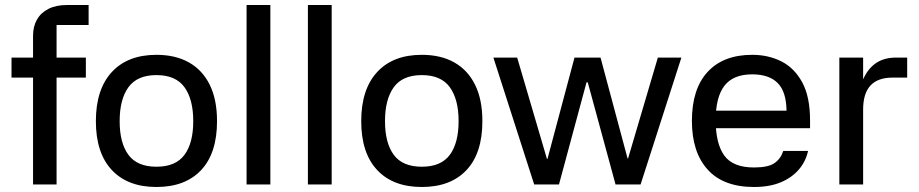

<svg xmlns="http://www.w3.org/2000/svg" viewBox="-20 -737 3670 767"><path d="M206 0H112V-594Q112 -631 127.5 -658.5Q143 -686 173.5 -701.5Q204 -717 248 -717H334V-637H206ZM26 -427V-507H323V-427Z M605 10Q490 10 426.5 -58Q363 -126 363 -253Q363 -380 426.5 -449Q490 -518 605 -518Q681 -518 735 -487.5Q789 -457 818 -398Q847 -339 847 -253Q847 -125 783.5 -57.5Q720 10 605 10ZM605 -71Q682 -71 717 -118.5Q752 -166 752 -253Q752 -340 717 -388.5Q682 -437 605 -437Q528 -437 493 -388.5Q458 -340 458 -253Q458 -166 493 -118.5Q528 -71 605 -71Z M1060 0H965V-717H1060Z M1305 0H1210V-717H1305Z M1665 10Q1550 10 1486.5 -58Q1423 -126 1423 -253Q1423 -380 1486.5 -449Q1550 -518 1665 -518Q1741 -518 1795 -487.5Q1849 -457 1878 -398Q1907 -339 1907 -253Q1907 -125 1843.5 -57.5Q1780 10 1665 10ZM1665 -71Q1742 -71 1777 -118.5Q1812 -166 1812 -253Q1812 -340 1777 -388.5Q1742 -437 1665 -437Q1588 -437 1553 -388.5Q1518 -340 1518 -253Q1518 -166 1553 -118.5Q1588 -71 1665 -71Z M1951 -507H2046L2165 -102H2167L2275 -507H2379L2487 -104H2489L2608 -507H2702L2539 0H2439L2328 -408H2323L2213 0H2114Z M2794 -295H3122Q3121 -371 3086.5 -405.5Q3052 -440 2985 -440Q2909 -440 2874 -394.5Q2839 -349 2839 -257Q2839 -163 2873.5 -115.5Q2908 -68 2992 -68Q3049 -68 3074 -85.5Q3099 -103 3109 -134H3208Q3199 -92 3171 -59.5Q3143 -27 3098.5 -8.5Q3054 10 2992 10Q2870 10 2807 -59.5Q2744 -129 2744 -254Q2744 -382 2807 -450Q2870 -518 2985 -518Q3049 -518 3101 -492Q3153 -466 3184.5 -408.5Q3216 -351 3216 -256V-225H2793Z M3428 0H3333V-507H3428V-420Q3447 -463 3479.5 -485Q3512 -507 3560 -507H3604V-427H3545Q3487 -427 3457.5 -395.5Q3428 -364 3428 -299Z"/></svg>

Font: 42dot Sans Light Medium
Style: Regular
Weight: 500
Version: Version 1.000